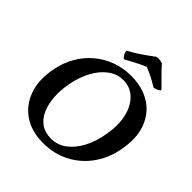

<svg xmlns="http://www.w3.org/2000/svg" viewBox="-235 -1043 1212 1212"><g transform="rotate(45 370.5 -437.5)"><path d="M344 9Q241 9 170.5 -39Q100 -87 70.5 -171.5Q41 -256 63 -367Q76 -437 109.5 -495.5Q143 -554 193 -596.5Q243 -639 305.5 -662Q368 -685 439 -685Q539 -685 610.5 -640.5Q682 -596 713.5 -512Q745 -428 721 -308Q704 -218 652.5 -146Q601 -74 522 -32.5Q443 9 344 9ZM360 -46Q418 -46 464 -80.5Q510 -115 542 -175Q574 -235 587 -313Q604 -405 587.5 -476.5Q571 -548 528 -589.5Q485 -631 422 -631Q368 -631 322.5 -597.5Q277 -564 245 -505.5Q213 -447 199 -373Q186 -306 190 -247Q194 -188 214 -142.5Q234 -97 270.5 -71.5Q307 -46 360 -46ZM332 -726Q320 -734 312.5 -749Q305 -764 305 -776Q333 -791 361.5 -809Q390 -827 416.5 -846Q443 -865 466 -882Q480 -885 493.5 -883.5Q507 -882 520 -877Q545 -848 574.5 -819Q604 -790 637 -756Q631 -746 618 -740Q605 -734 590 -732Q562 -750 530.5 -766Q499 -782 468 -794Q445 -785 421 -773Q397 -761 374.5 -749Q352 -737 332 -726Z"/></g></svg>

Font: Vollkorn SemiBold
Style: Italic
Weight: 600
Italic angle: -11°
Designer: Friedrich Althausen
Foundry: Friedrich Althausen
Version: Version 5.000